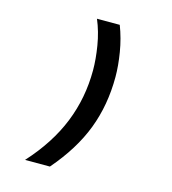

<svg xmlns="http://www.w3.org/2000/svg" viewBox="-116 -793 883 985"><g transform="rotate(15 325.0 -300.5)"><path d="M240 97H108Q220 -26 273 -158Q326 -290 326 -437Q326 -496 314.5 -566Q303 -636 277 -698H398Q423 -633 434.5 -563Q446 -493 446 -434Q446 -284 397 -156Q348 -28 240 97Z"/></g></svg>

Font: Azeret Mono Thin Medium
Style: Italic
Weight: 500
Italic angle: -12°
Version: Version 1.002